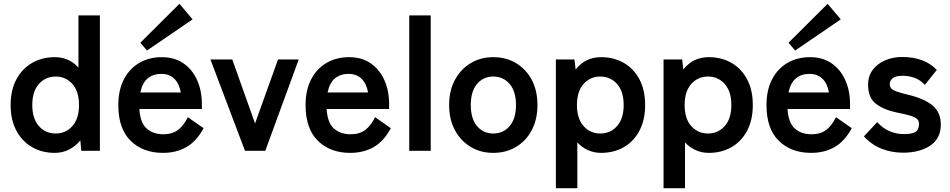

<svg xmlns="http://www.w3.org/2000/svg" viewBox="-20 -794 5002 1011"><path d="M268 11Q202 11 149.5 -19Q97 -49 66.5 -105.5Q36 -162 36 -241Q36 -320 66.5 -376.5Q97 -433 149.5 -463Q202 -493 268 -493Q344 -493 393 -438V-713H506V0H408L403 -55Q378 -24 343.5 -6.5Q309 11 268 11ZM273 -91Q326 -91 361 -130Q396 -169 396 -241Q396 -313 361 -352Q326 -391 273 -391Q220 -391 185 -352Q150 -313 150 -241Q150 -169 185 -130Q220 -91 273 -91Z M838 11Q733 11 668 -52.5Q603 -116 603 -241Q603 -319 632 -375.5Q661 -432 713 -462.5Q765 -493 832 -493Q899 -493 946 -460.5Q993 -428 1018 -372Q1043 -316 1043 -246V-220H714Q718 -148 752 -117.5Q786 -87 840 -87Q887 -87 917 -109.5Q947 -132 969 -177L1052 -119Q1015 -50 961.5 -19.5Q908 11 838 11ZM719 -307H932Q924 -354 897.5 -379.5Q871 -405 830 -405Q786 -405 757.5 -381Q729 -357 719 -307ZM754 -528 719 -569 925 -774 994 -692Z M1270 0 1088 -481H1203L1323 -144L1444 -481H1553L1377 0Z M1824 11Q1719 11 1654 -52.5Q1589 -116 1589 -241Q1589 -319 1618 -375.5Q1647 -432 1699 -462.5Q1751 -493 1818 -493Q1885 -493 1932 -460.5Q1979 -428 2004 -372Q2029 -316 2029 -246V-220H1700Q1704 -148 1738 -117.5Q1772 -87 1826 -87Q1873 -87 1903 -109.5Q1933 -132 1955 -177L2038 -119Q2001 -50 1947.5 -19.5Q1894 11 1824 11ZM1705 -307H1918Q1910 -354 1883.5 -379.5Q1857 -405 1816 -405Q1772 -405 1743.5 -381Q1715 -357 1705 -307Z M2135 0V-713H2248V0Z M2577 11Q2511 11 2458.5 -20.5Q2406 -52 2375.5 -108.5Q2345 -165 2345 -241Q2345 -317 2375.5 -373.5Q2406 -430 2458.5 -461.5Q2511 -493 2577 -493Q2645 -493 2697.5 -461.5Q2750 -430 2780 -373.5Q2810 -317 2810 -241Q2810 -165 2780 -108.5Q2750 -52 2697.5 -20.5Q2645 11 2577 11ZM2577 -91Q2630 -91 2663.5 -130Q2697 -169 2697 -241Q2697 -313 2663.5 -352Q2630 -391 2577 -391Q2525 -391 2492 -352Q2459 -313 2459 -241Q2459 -169 2492 -130Q2525 -91 2577 -91Z M2907 197V-481H3005L3011 -428Q3062 -493 3145 -493Q3212 -493 3264.5 -463Q3317 -433 3347 -376.5Q3377 -320 3377 -241Q3377 -162 3347 -105.5Q3317 -49 3264.5 -19Q3212 11 3145 11Q3108 11 3076 -3.5Q3044 -18 3020 -44V197ZM3141 -91Q3194 -91 3229 -130Q3264 -169 3264 -241Q3264 -313 3229 -352Q3194 -391 3141 -391Q3088 -391 3053 -352Q3018 -313 3018 -241Q3018 -169 3053 -130Q3088 -91 3141 -91Z M3474 197V-481H3572L3578 -428Q3629 -493 3712 -493Q3779 -493 3831.5 -463Q3884 -433 3914 -376.5Q3944 -320 3944 -241Q3944 -162 3914 -105.5Q3884 -49 3831.5 -19Q3779 11 3712 11Q3675 11 3643 -3.5Q3611 -18 3587 -44V197ZM3708 -91Q3761 -91 3796 -130Q3831 -169 3831 -241Q3831 -313 3796 -352Q3761 -391 3708 -391Q3655 -391 3620 -352Q3585 -313 3585 -241Q3585 -169 3620 -130Q3655 -91 3708 -91Z M4251 11Q4146 11 4081 -52.5Q4016 -116 4016 -241Q4016 -319 4045 -375.5Q4074 -432 4126 -462.5Q4178 -493 4245 -493Q4312 -493 4359 -460.5Q4406 -428 4431 -372Q4456 -316 4456 -246V-220H4127Q4131 -148 4165 -117.5Q4199 -87 4253 -87Q4300 -87 4330 -109.5Q4360 -132 4382 -177L4465 -119Q4428 -50 4374.5 -19.5Q4321 11 4251 11ZM4132 -307H4345Q4337 -354 4310.5 -379.5Q4284 -405 4243 -405Q4199 -405 4170.5 -381Q4142 -357 4132 -307ZM4167 -528 4132 -569 4338 -774 4407 -692Z M4735 10Q4676 10 4623 -10.5Q4570 -31 4529 -76L4599 -151Q4655 -88 4741 -88Q4782 -88 4800.5 -99.5Q4819 -111 4819 -142Q4819 -157 4810 -166.5Q4801 -176 4776.5 -184Q4752 -192 4705 -201Q4635 -215 4593 -247Q4551 -279 4551 -348Q4551 -393 4575 -425.5Q4599 -458 4640 -476Q4681 -494 4731 -494Q4787 -494 4833 -477.5Q4879 -461 4913 -426L4850 -347Q4826 -373 4796 -384Q4766 -395 4733 -395Q4696 -395 4680.5 -382Q4665 -369 4665 -351Q4665 -338 4672.5 -329Q4680 -320 4702 -312Q4724 -304 4766 -294Q4846 -275 4890 -239Q4934 -203 4934 -138Q4934 -65 4878.5 -27.5Q4823 10 4735 10Z"/></svg>

Font: Zen Kaku Gothic Antique
Style: Bold
Weight: 700
Designer: Yoshimichi Ohira
Foundry: Positype
Version: Version 1.001